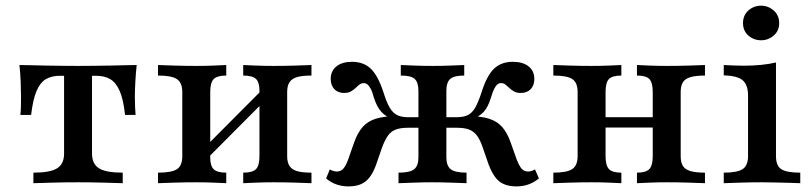

<svg xmlns="http://www.w3.org/2000/svg" viewBox="-20 -645 2858 676"><path d="M97.6 0V-37.1Q156.5 -37.1 181 -52.4Q205.6 -67.7 205.6 -104V-378.2H191.1Q161.3 -378.2 141.1 -366.1Q121 -354 108.5 -324.2Q96 -294.4 89.5 -240.3H51.6Q53.2 -251.6 53.6 -268.1Q54 -284.7 54 -304Q54 -325.8 52.8 -356.9Q51.6 -387.9 48.4 -416.1Q66.9 -416.1 91.5 -415.3Q116.1 -414.5 144 -414.1Q171.8 -413.7 200.4 -413.3Q229 -412.9 254 -412.9Q279.8 -412.9 308.5 -413.3Q337.1 -413.7 365.3 -414.1Q393.5 -414.5 418.1 -415.3Q442.7 -416.1 461.3 -416.1Q458.1 -387.9 456.5 -356.9Q454.8 -325.8 454.8 -304Q454.8 -284.7 455.6 -268.1Q456.5 -251.6 457.3 -240.3H420.2Q414.5 -294.4 401.6 -324.2Q388.7 -354 368.5 -366.1Q348.4 -378.2 318.5 -378.2H304V-104Q304 -67.7 328.6 -52.4Q353.2 -37.1 412.1 -37.1V0Q387.9 -0.8 343.5 -2Q299.2 -3.2 254.8 -3.2Q210.5 -3.2 166.1 -2Q121.8 -0.8 97.6 0Z M836.3 0V-37.1Q868.5 -37.1 881 -49.2Q893.5 -61.3 893.5 -95.2V-325.8Q893.5 -355.6 881 -367.3Q868.5 -379 836.3 -379V-416.1Q851.6 -415.3 881.9 -414.1Q912.1 -412.9 944.4 -412.9Q980.6 -412.9 1019.4 -414.1Q1058.1 -415.3 1076.6 -416.1V-379Q1045.2 -379 1026.6 -373.8Q1008.1 -368.5 999.6 -356Q991.1 -343.5 991.1 -321V-95.2Q991.1 -72.6 999.6 -60.1Q1008.1 -47.6 1026.6 -42.3Q1045.2 -37.1 1076.6 -37.1V0Q1058.1 -0.8 1019.4 -2Q980.6 -3.2 944.4 -3.2Q912.1 -3.2 881.9 -2Q851.6 -0.8 836.3 0ZM536.3 0V-37.1Q583.9 -37.1 602.8 -49.2Q621.8 -61.3 621.8 -95.2V-321Q621.8 -354 602.8 -366.5Q583.9 -379 536.3 -379V-416.1Q555.6 -415.3 594.8 -414.1Q633.9 -412.9 671 -412.9Q702.4 -412.9 731.9 -414.1Q761.3 -415.3 776.6 -416.1V-379Q745.2 -379 732.7 -366.9Q720.2 -354.8 720.2 -321V-90.3Q720.2 -60.5 732.7 -48.8Q745.2 -37.1 776.6 -37.1V0Q761.3 -0.8 731.9 -2Q702.4 -3.2 671 -3.2Q633.9 -3.2 594.8 -2Q555.6 -0.8 536.3 0ZM707.3 -84.7 686.3 -111.3 905.6 -331.5 926.6 -304.8Z M1798.4 11.3Q1773.4 11.3 1754.8 3.6Q1736.3 -4 1723.8 -21Q1711.3 -37.9 1700.8 -64.5L1679 -127.4Q1670.2 -153.2 1658.9 -168.1Q1647.6 -183.1 1631 -189.1Q1614.5 -195.2 1588.7 -195.2H1531.5V-232.3H1587.9Q1612.1 -232.3 1627.4 -239.9Q1642.7 -247.6 1653.2 -266.1Q1663.7 -284.7 1675 -318.5Q1693.5 -378.2 1719 -402.8Q1744.4 -427.4 1785.5 -427.4Q1821 -427.4 1841.1 -411.3Q1861.3 -395.2 1861.3 -366.9Q1861.3 -344.4 1848.4 -331Q1835.5 -317.7 1813.7 -317.7Q1799.2 -317.7 1789.9 -323Q1780.6 -328.2 1773.4 -335.1Q1766.1 -341.9 1759.7 -347.2Q1753.2 -352.4 1743.5 -352.4Q1737.1 -352.4 1731.5 -348Q1725.8 -343.5 1720.2 -332.7Q1714.5 -321.8 1708.1 -300Q1698.4 -267.7 1682.7 -250.8Q1666.9 -233.9 1639.5 -224.2L1625.8 -236.3Q1671.8 -236.3 1700.8 -227.4Q1729.8 -218.5 1748 -198Q1766.1 -177.4 1778.2 -142.7L1798.4 -85.5Q1807.3 -62.1 1816.1 -51.6Q1825 -41.1 1839.5 -41.1Q1850 -41.1 1863.7 -48.4L1877.4 -16.9Q1861.3 -3.2 1841.5 4Q1821.8 11.3 1798.4 11.3ZM1206.5 11.3Q1183.9 11.3 1163.7 4Q1143.5 -3.2 1128.2 -16.9L1141.1 -48.4Q1154.8 -41.1 1166.1 -41.1Q1179.8 -41.1 1189.1 -51.6Q1198.4 -62.1 1206.5 -85.5L1226.6 -142.7Q1238.7 -177.4 1256.9 -198Q1275 -218.5 1304.4 -227.4Q1333.9 -236.3 1379 -236.3L1365.3 -224.2Q1338.7 -233.9 1323 -250.8Q1307.3 -267.7 1296.8 -300Q1291.1 -321.8 1285.1 -332.7Q1279 -343.5 1273.4 -348Q1267.7 -352.4 1261.3 -352.4Q1252.4 -352.4 1245.6 -347.2Q1238.7 -341.9 1231.9 -335.1Q1225 -328.2 1215.3 -323Q1205.6 -317.7 1191.1 -317.7Q1170.2 -317.7 1157.3 -331Q1144.4 -344.4 1144.4 -366.9Q1144.4 -395.2 1164.5 -411.3Q1184.7 -427.4 1219.4 -427.4Q1260.5 -427.4 1285.9 -402.8Q1311.3 -378.2 1330.6 -318.5Q1341.1 -284.7 1352 -266.1Q1362.9 -247.6 1378.2 -239.9Q1393.5 -232.3 1416.9 -232.3H1473.4V-195.2H1416.9Q1391.1 -195.2 1374.2 -189.1Q1357.3 -183.1 1346.4 -168.1Q1335.5 -153.2 1325.8 -127.4L1304 -64.5Q1294.4 -37.9 1281.5 -21Q1268.5 -4 1250.4 3.6Q1232.3 11.3 1206.5 11.3ZM1383.1 0V-37.1Q1423.4 -37.1 1438.3 -49.2Q1453.2 -61.3 1453.2 -91.1V-325Q1453.2 -354.8 1440.3 -366.9Q1427.4 -379 1391.1 -379V-416.1Q1407.3 -415.3 1439.5 -414.1Q1471.8 -412.9 1504 -412.9Q1535.5 -412.9 1565.7 -414.1Q1596 -415.3 1614.5 -416.1V-379Q1578.2 -379 1564.9 -366.9Q1551.6 -354.8 1551.6 -325V-91.1Q1551.6 -61.3 1566.9 -49.2Q1582.3 -37.1 1622.6 -37.1V0Q1600 -0.8 1566.5 -2Q1533.1 -3.2 1500.8 -3.2Q1471.8 -3.2 1439.5 -2Q1407.3 -0.8 1383.1 0Z M2222.6 0V-37.1Q2254.8 -37.1 2266.5 -50Q2278.2 -62.9 2278.2 -95.2V-321Q2278.2 -354 2266.5 -366.5Q2254.8 -379 2222.6 -379V-416.1Q2237.1 -415.3 2267.3 -414.1Q2297.6 -412.9 2329 -412.9Q2366.1 -412.9 2404.4 -414.1Q2442.7 -415.3 2462.1 -416.1V-379Q2429.8 -379 2410.9 -373.4Q2391.9 -367.7 2384.3 -355.2Q2376.6 -342.7 2376.6 -321V-95.2Q2376.6 -73.4 2384.3 -60.9Q2391.9 -48.4 2410.9 -42.7Q2429.8 -37.1 2462.1 -37.1V0Q2442.7 -0.8 2404.4 -2Q2366.1 -3.2 2329 -3.2Q2297.6 -3.2 2267.3 -2Q2237.1 -0.8 2222.6 0ZM1928.2 0V-37.1Q1976.6 -37.1 1995.2 -50Q2013.7 -62.9 2013.7 -95.2V-321Q2013.7 -354 1995.2 -366.5Q1976.6 -379 1928.2 -379V-416.1Q1947.6 -415.3 1986.7 -414.1Q2025.8 -412.9 2062.9 -412.9Q2094.4 -412.9 2123.8 -414.1Q2153.2 -415.3 2167.7 -416.1V-379Q2135.5 -379 2123.8 -366.5Q2112.1 -354 2112.1 -321V-95.2Q2112.1 -62.9 2123.8 -50Q2135.5 -37.1 2167.7 -37.1V0Q2153.2 -0.8 2123.8 -2Q2094.4 -3.2 2062.9 -3.2Q2025.8 -3.2 1986.7 -2Q1947.6 -0.8 1928.2 0ZM2074.2 -196V-232.3H2316.1V-196Z M2528.2 0V-37.1Q2575.8 -37.1 2594.8 -49.6Q2613.7 -62.1 2613.7 -95.2V-308.9Q2613.7 -346 2595.2 -362.1Q2576.6 -378.2 2528.2 -379.8V-416.1Q2544.4 -415.3 2562.1 -414.5Q2579.8 -413.7 2597.6 -413.7Q2630.6 -413.7 2659.3 -416.5Q2687.9 -419.4 2712.1 -425V-95.2Q2712.1 -61.3 2731 -49.2Q2750 -37.1 2797.6 -37.1V0Q2785.5 -0.8 2763.3 -1.2Q2741.1 -1.6 2715.3 -2.4Q2689.5 -3.2 2663.7 -3.2Q2625 -3.2 2586.3 -2Q2547.6 -0.8 2528.2 0ZM2659.7 -503.2Q2633.9 -503.2 2614.9 -519.8Q2596 -536.3 2596 -563.7Q2596 -591.1 2614.9 -608.1Q2633.9 -625 2659.7 -625Q2684.7 -625 2704 -608.1Q2723.4 -591.1 2723.4 -563.7Q2723.4 -536.3 2704 -519.8Q2684.7 -503.2 2659.7 -503.2Z"/></svg>

Font: Playfair 9pt SemiBold
Style: Regular
Weight: 600
Designer: Claus Eggers Sørensen
Foundry: Claus Eggers Sørensen
Version: Version 2.001;gftools[0.9.30]